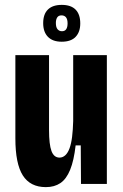

<svg xmlns="http://www.w3.org/2000/svg" viewBox="-20 -754 506 787"><path d="M168 13Q104 13 73.5 -35Q43 -83 43 -187V-528H181V-221Q181 -162 191 -135Q201 -108 224 -108Q237 -108 247.5 -117.5Q258 -127 265 -146Q272 -165 275.5 -193Q279 -221 280 -258V-528H418V-221V0H312L311 -158H290Q283 -96 267.5 -58Q252 -20 227.5 -3.5Q203 13 168 13ZM233 -583Q196 -583 176.5 -603Q157 -623 157 -659Q157 -696 176.5 -715Q196 -734 233 -734Q271 -734 290 -714.5Q309 -695 309 -658Q309 -623 290 -603Q271 -583 233 -583ZM234 -626Q246 -626 251.5 -634.5Q257 -643 257 -658Q257 -675 250.5 -683Q244 -691 232 -691Q220 -691 214.5 -682.5Q209 -674 209 -660Q209 -642 216 -634Q223 -626 234 -626Z"/></svg>

Font: Bricolage Grotesque 24pt Condensed
Style: Bold
Weight: 700
Width: 3
Designer: Mathieu Triay
Foundry: Atelier Triay
Version: Version 1.001;gftools[0.9.33.dev8+g029e19f]